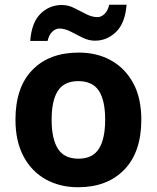

<svg xmlns="http://www.w3.org/2000/svg" viewBox="-20 -777 659 807"><path d="M574 -274Q574 -138 502.5 -64Q431 10 308 10Q232 10 172.5 -23Q113 -56 79 -119.5Q45 -183 45 -274Q45 -410 116 -483Q187 -556 311 -556Q388 -556 447 -523Q506 -490 540 -427.5Q574 -365 574 -274ZM197 -274Q197 -193 223.5 -151.5Q250 -110 310 -110Q369 -110 395.5 -151.5Q422 -193 422 -274Q422 -355 395.5 -395.5Q369 -436 309 -436Q250 -436 223.5 -395.5Q197 -355 197 -274ZM107 -605Q113 -683 150.5 -719.5Q188 -756 240 -756Q267 -756 292.5 -743Q318 -730 342.5 -717.5Q367 -705 390 -705Q405 -705 419 -718Q433 -731 439 -757H512Q506 -680 468 -643Q430 -606 379 -606Q353 -606 327.5 -618.5Q302 -631 277.5 -644Q253 -657 229 -657Q214 -657 200 -644Q186 -631 180 -605Z"/></svg>

Font: Noto IKEA Simplified Chinese
Style: Bold
Weight: 700
Designer: Monotype Design Team
Foundry: Monotype Imaging Inc.
Version: Version 1.100